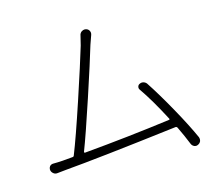

<svg xmlns="http://www.w3.org/2000/svg" viewBox="-107 -885 1184 1040"><g transform="rotate(-15 485.0 -365.0)"><path d="M896.5 -23.4Q898.4 -17.6 898.4 -11.7Q898.4 -6.8 896.5 -1Q891.6 9.8 880.9 14.6Q875 17.6 870.1 17.6Q864.3 17.6 859.4 15.6Q848.6 10.7 843.8 0Q824.2 -48.8 797.9 -103.5Q793.9 -110.4 787.1 -109.4Q338.9 -54.7 153.3 -39.1Q131.8 -37.1 106.4 -34.2Q93.8 -32.2 84 -40Q71.3 -49.8 71.3 -64.5Q71.3 -73.2 77.1 -81.1Q85 -89.8 96.7 -89.8Q121.1 -89.8 150.4 -91.8Q162.1 -92.8 206.1 -96.7Q213.9 -96.7 215.8 -103.5Q251 -191.4 314.5 -382.8Q377.9 -574.2 406.2 -668.9Q415 -704.1 418.9 -720.7Q420.9 -734.4 431.6 -742.2Q440.4 -748 449.2 -748Q452.1 -748 456.1 -747.1Q468.8 -744.1 474.6 -732.9Q480.5 -721.7 475.6 -709Q466.8 -685.5 458 -659.2Q432.6 -573.2 370.1 -383.8Q307.6 -194.3 274.4 -108.4Q273.4 -106.4 274.9 -104.5Q276.4 -102.5 278.3 -102.5Q529.3 -125 762.7 -156.2Q770.5 -157.2 766.6 -163.1Q705.1 -281.2 653.3 -355.5Q647.5 -363.3 649.9 -373Q652.3 -382.8 662.1 -386.7Q671.9 -391.6 682.6 -388.7Q693.4 -385.7 700.2 -377Q748 -304.7 806.2 -200.2Q864.3 -95.7 896.5 -23.4Z"/></g></svg>

Font: Gen Jyuu Gothic P Light
Style: Regular
Weight: 200
Designer: [Source Han Sans]
Ryoko NISHIZUKA  (kana & ideographs); Paul D. Hunt (Latin, Greek & Cyrillic); Wenlong ZHANG  (bopomofo
Version: Version 1.002.20150607